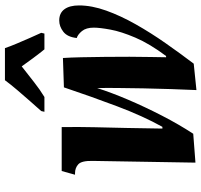

<svg xmlns="http://www.w3.org/2000/svg" viewBox="-39 -767 816 778"><g transform="rotate(-90 369.0 -378.0)"><path d="M393 10Q395 -36 397 -92.5Q399 -149 400 -206Q401 -263 401.5 -312Q402 -361 401 -392Q383 -335 354 -267Q325 -199 289.5 -130Q254 -61 216 -3L99 6L106 -410Q107 -455 92.5 -468.5Q78 -482 56 -482H50L65 -536H243Q244 -467 242.5 -404Q241 -341 239.5 -274.5Q238 -208 237 -128H244Q288 -207 327.5 -312Q367 -417 404 -527L523 -531Q525 -501 526 -456Q527 -411 527.5 -360.5Q528 -310 528 -261Q528 -212 527 -173Q526 -134 526 -113H531Q581 -180 605.5 -237.5Q630 -295 638 -338.5Q646 -382 646 -406Q646 -437 632 -454Q618 -471 604 -475Q608 -513 629.5 -529.5Q651 -546 675 -546Q705 -546 720.5 -525Q736 -504 736 -466Q736 -414 715 -355.5Q694 -297 659.5 -236Q625 -175 583 -115Q541 -55 500 -1ZM308 -619Q325 -638 347.5 -663.5Q370 -689 393 -716Q416 -743 433 -766H563Q570 -745 581.5 -718Q593 -691 604.5 -664.5Q616 -638 625 -619L622 -606H558Q544 -623 523.5 -650.5Q503 -678 489 -698Q453 -670 424.5 -647.5Q396 -625 365 -606H305Z"/></g></svg>

Font: Noto Serif ExtraCondensed ExtraBold
Style: Italic
Weight: 800
Width: 2
Italic angle: -12°
Designer: Monotype Design Team
Foundry: Monotype Imaging Inc.
Version: Version 2.013